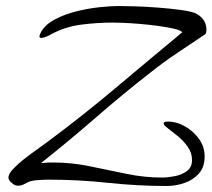

<svg xmlns="http://www.w3.org/2000/svg" viewBox="-20 -624 706 638"><path d="M534 -6Q437 -6 339 -16.5Q241 -27 142 -27Q126 -27 105.5 -25.5Q85 -24 74 -19Q66 -15 58 -11Q50 -7 40 -7Q31 -7 23.5 -12.5Q16 -18 11 -25Q8 -30 8 -34Q8 -46 23 -62Q38 -78 59.5 -95Q81 -112 102.5 -127Q124 -142 137 -152Q253 -238 364 -331.5Q475 -425 586 -517Q579 -524 556.5 -529Q534 -534 504.5 -538Q475 -542 445 -544.5Q415 -547 391 -548Q367 -549 356 -549Q303 -549 249 -542Q195 -535 148 -509Q141 -505 132 -501.5Q123 -498 117 -498Q111 -498 111 -503Q111 -507 117 -519Q132 -544 164 -560.5Q196 -577 234.5 -586.5Q273 -596 310.5 -600Q348 -604 373 -604Q392 -604 427 -603Q462 -602 502 -599Q542 -596 576.5 -591.5Q611 -587 627 -581Q644 -574 655 -559.5Q666 -545 666 -525Q666 -521 665 -516Q664 -511 660 -509Q614 -478 569 -448Q524 -418 480 -383Q390 -313 298 -233Q206 -153 116 -82L129 -83Q137 -84 144.5 -84Q152 -84 159 -84Q218 -84 278.5 -71.5Q339 -59 399.5 -46.5Q460 -34 518 -34Q537 -34 560.5 -38.5Q584 -43 601 -55.5Q618 -68 618 -92Q618 -116 604 -136Q590 -156 571 -171.5Q552 -187 538 -197.5Q524 -208 524 -213Q524 -218 528.5 -219Q533 -220 536 -220Q567 -220 595 -204Q623 -188 641.5 -162Q660 -136 660 -104Q660 -69 641 -47.5Q622 -26 593 -16Q564 -6 534 -6Z"/></svg>

Font: Hurricane
Style: Regular
Weight: 400
Designer: Robert E. Leuschke
Foundry: Robert E. Leuschke
Version: Version 1.010; ttfautohint (v1.8.3)